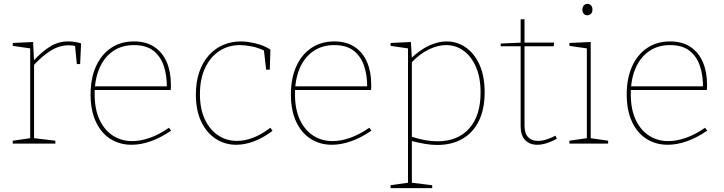

<svg xmlns="http://www.w3.org/2000/svg" viewBox="-20 -742 3740 992"><path d="M46 0V-15L143 -29L136 -21V-499L143 -491L46 -505V-520L151 -525L156 -424L152 -427Q195 -474 238 -501Q281 -528 333 -528Q365 -528 399 -518L394 -411H377L367 -512L372 -504Q363 -506 353.5 -507Q344 -508 335 -508Q286 -508 241 -479.5Q196 -451 152 -403L156 -414V-21L149 -29L266 -15V0Z M660 6Q599 6 551 -24Q503 -54 475.5 -112.5Q448 -171 448 -254Q448 -337 475.5 -398.5Q503 -460 553.5 -494Q604 -528 672 -528Q735 -528 777.5 -499.5Q820 -471 841.5 -421Q863 -371 863 -305Q863 -300 863 -294Q863 -288 862 -277H457V-296H851L842 -290Q843 -349 827 -399Q811 -449 773.5 -479Q736 -509 672 -509Q609 -509 563.5 -477.5Q518 -446 493.5 -389Q469 -332 469 -256Q469 -178 494 -124Q519 -70 563 -41.5Q607 -13 663 -13Q706 -13 754.5 -30Q803 -47 853 -82L864 -67Q810 -30 758.5 -12Q707 6 660 6Z M1201 6Q1142 6 1094.5 -25Q1047 -56 1019.5 -114Q992 -172 992 -253Q992 -320 1010 -371Q1028 -422 1059.5 -457Q1091 -492 1133.5 -510Q1176 -528 1224 -528Q1255 -528 1297.5 -518.5Q1340 -509 1377 -486L1374 -382H1355L1343 -488L1348 -479Q1314 -496 1279 -502.5Q1244 -509 1220 -509Q1159 -509 1112.5 -478Q1066 -447 1039.5 -390.5Q1013 -334 1013 -255Q1013 -179 1038.5 -125Q1064 -71 1107.5 -42.5Q1151 -14 1205 -14Q1245 -14 1289 -31Q1333 -48 1377 -82L1388 -66Q1339 -29 1291.5 -11.5Q1244 6 1201 6Z M1695 6Q1634 6 1586 -24Q1538 -54 1510.5 -112.5Q1483 -171 1483 -254Q1483 -337 1510.5 -398.5Q1538 -460 1588.5 -494Q1639 -528 1707 -528Q1770 -528 1812.5 -499.5Q1855 -471 1876.5 -421Q1898 -371 1898 -305Q1898 -300 1898 -294Q1898 -288 1897 -277H1492V-296H1886L1877 -290Q1878 -349 1862 -399Q1846 -449 1808.5 -479Q1771 -509 1707 -509Q1644 -509 1598.5 -477.5Q1553 -446 1528.5 -389Q1504 -332 1504 -256Q1504 -178 1529 -124Q1554 -70 1598 -41.5Q1642 -13 1698 -13Q1741 -13 1789.5 -30Q1838 -47 1888 -82L1899 -67Q1845 -30 1793.5 -12Q1742 6 1695 6Z M1998 230V215L2095 201L2088 209V-499L2095 -491L1998 -505V-520L2103 -525L2108 -439L2104 -441Q2150 -485 2197 -506.5Q2244 -528 2287 -528Q2342 -528 2386.5 -497Q2431 -466 2457.5 -407.5Q2484 -349 2484 -265Q2484 -178 2454 -117Q2424 -56 2369 -24.5Q2314 7 2239 7Q2208 7 2173.5 1Q2139 -5 2101 -15L2108 -21V209L2100 201L2213 215V230ZM2240 -12Q2345 -12 2404 -78Q2463 -144 2463 -264Q2463 -342 2439 -396.5Q2415 -451 2375 -480Q2335 -509 2285 -509Q2242 -509 2195.5 -486.5Q2149 -464 2104 -417L2108 -430V-28L2103 -37Q2177 -12 2240 -12Z M2755 6Q2718 6 2694 -17.5Q2670 -41 2670 -91V-510L2677 -503H2567V-517L2677 -522L2670 -515V-642L2690 -643V-515L2683 -522H2843L2841 -503H2683L2690 -510V-94Q2690 -52 2709 -33Q2728 -14 2759 -14Q2779 -14 2802 -21Q2825 -28 2850 -41L2857 -25Q2800 6 2755 6Z M3032 -21 3025 -29 3122 -15V0H2922V-15L3019 -29L3012 -21V-499L3019 -491L2922 -505V-520L3032 -525ZM3014 -663Q3003 -663 2996 -671Q2989 -679 2989 -692Q2989 -706 2996.5 -714Q3004 -722 3015 -722Q3027 -722 3034 -714Q3041 -706 3041 -692Q3041 -678 3033 -670.5Q3025 -663 3014 -663Z M3430 6Q3369 6 3321 -24Q3273 -54 3245.5 -112.5Q3218 -171 3218 -254Q3218 -337 3245.5 -398.5Q3273 -460 3323.5 -494Q3374 -528 3442 -528Q3505 -528 3547.5 -499.5Q3590 -471 3611.5 -421Q3633 -371 3633 -305Q3633 -300 3633 -294Q3633 -288 3632 -277H3227V-296H3621L3612 -290Q3613 -349 3597 -399Q3581 -449 3543.5 -479Q3506 -509 3442 -509Q3379 -509 3333.5 -477.5Q3288 -446 3263.5 -389Q3239 -332 3239 -256Q3239 -178 3264 -124Q3289 -70 3333 -41.5Q3377 -13 3433 -13Q3476 -13 3524.5 -30Q3573 -47 3623 -82L3634 -67Q3580 -30 3528.5 -12Q3477 6 3430 6Z"/></svg>

Font: Bitter Thin Thin
Style: Regular
Weight: 250
Version: Version 2.002